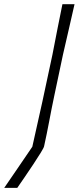

<svg xmlns="http://www.w3.org/2000/svg" viewBox="-80 -733 378 912"><path d="M-60 159.5Q-28.5 113.5 2.8 67.8Q34 22 73.5 -36L121 -249L169 -473Q182 -540.5 193.2 -597.2Q204.5 -654 216.5 -713H274Q260.5 -653 247.5 -596.8Q234.5 -540.5 219 -473L178 -279Q165 -217.5 153.8 -157.5Q142.5 -97.5 129.5 -38.5Q128.5 -32 113.8 -8Q99 16 78 47.8Q57 79.5 36.2 109.8Q15.5 140 2 159.5Z"/></svg>

Font: Commissioner Loud ExtraLight
Style: Italic
Weight: 200
Italic angle: -12°
Designer: Kostas Bartsokas
Foundry: Kostas Bartsokas
Version: Version 1.000; ttfautohint (v1.8.3)